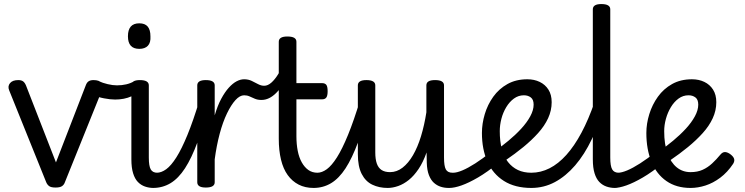

<svg xmlns="http://www.w3.org/2000/svg" viewBox="-20 -910 3675 947"><path d="M254 15Q232 15 222.5 8Q213 1 208 -11L25 -465Q17 -485 29.5 -500Q42 -515 70 -515Q85 -515 93.5 -509Q102 -503 108 -489L256 -109L403 -489Q408 -503 417 -509Q426 -515 441 -515Q470 -515 480.5 -501Q491 -487 483 -465L300 -11Q296 1 286 8Q276 15 254 15Z M548 -419Q524 -419 493 -425Q462 -431 445 -440Q437 -445 437.5 -456.5Q438 -468 444 -481Q450 -494 457 -502.5Q464 -511 469 -509Q486 -501 511 -495Q536 -489 557 -489Q581 -489 602.5 -494Q624 -499 641 -509Q649 -513 655 -500.5Q661 -488 663.5 -473.5Q666 -459 660 -454Q646 -443 628.5 -435Q611 -427 590.5 -423Q570 -419 548 -419Z M737 17Q715 17 695 10Q675 3 660 -12.5Q645 -28 636.5 -55.5Q628 -83 628 -124V-489Q628 -502 638.5 -508.5Q649 -515 670 -515Q692 -515 703 -508.5Q714 -502 714 -489V-133Q714 -91 723.5 -74.5Q733 -58 756 -58Q770 -58 777 -46.5Q784 -35 782.5 -20.5Q781 -6 770 5.5Q759 17 737 17ZM667 -669Q639 -669 625 -684.5Q611 -700 611 -731Q611 -763 625 -779Q639 -795 667 -795Q695 -795 708.5 -779Q722 -763 722 -731Q724 -700 709.5 -684.5Q695 -669 667 -669Z M734 17Q720 17 713.5 5.5Q707 -6 708.5 -20.5Q710 -35 721 -46.5Q732 -58 753 -58Q776 -58 800 -75.5Q824 -93 850 -134Q876 -175 904.5 -244.5Q933 -314 965 -419Q970 -432 983 -433.5Q996 -435 1006.5 -426.5Q1017 -418 1014 -405Q984 -290 954.5 -210Q925 -130 892.5 -80Q860 -30 821 -6.5Q782 17 734 17Z M995 15Q974 15 963.5 8.5Q953 2 953 -11V-489Q953 -502 963.5 -508.5Q974 -515 995 -515Q1017 -515 1028 -508.5Q1039 -502 1039 -489V-341Q1053 -389 1071 -422.5Q1089 -456 1108.5 -477.5Q1128 -499 1147 -509Q1166 -519 1184 -519Q1203 -519 1212.5 -507Q1222 -495 1222 -479.5Q1222 -464 1212.5 -452Q1203 -440 1184 -440Q1163 -440 1141.5 -416.5Q1120 -393 1099.5 -350.5Q1079 -308 1063.5 -250Q1048 -192 1039 -124V-11Q1039 2 1028 8.5Q1017 15 995 15Z M1270 -417Q1251 -417 1237 -423Q1223 -429 1211 -434.5Q1199 -440 1184 -440Q1165 -440 1156 -452Q1147 -464 1147 -479.5Q1147 -495 1156 -507Q1165 -519 1184 -519Q1205 -519 1221.5 -511Q1238 -503 1253 -495Q1268 -487 1283 -487Q1301 -487 1318.5 -502.5Q1336 -518 1352 -544Q1368 -570 1379 -603Q1384 -617 1395 -617.5Q1406 -618 1415 -610Q1424 -602 1419 -588Q1391 -507 1352 -462Q1313 -417 1270 -417Z M1527 17Q1485 17 1453 0.5Q1421 -16 1399 -46.5Q1377 -77 1366 -122.5Q1355 -168 1355 -226V-704Q1355 -717 1365.5 -723.5Q1376 -730 1397 -730Q1420 -730 1431 -723.5Q1442 -717 1442 -704V-500H1568Q1583 -500 1589.5 -491.5Q1596 -483 1596 -460Q1596 -438 1589.5 -429Q1583 -420 1568 -420H1442V-238Q1442 -199 1448.5 -166Q1455 -133 1468.5 -109Q1482 -85 1501 -71.5Q1520 -58 1546 -58Q1560 -58 1567 -46.5Q1574 -35 1572 -20.5Q1570 -6 1559 5.5Q1548 17 1527 17Z M1526 17Q1512 17 1505.5 5.5Q1499 -6 1500.5 -20.5Q1502 -35 1513 -46.5Q1524 -58 1545 -58Q1568 -58 1592 -75.5Q1616 -93 1642 -134Q1668 -175 1696.5 -244.5Q1725 -314 1757 -419Q1762 -432 1775 -433.5Q1788 -435 1798.5 -426.5Q1809 -418 1806 -405Q1776 -290 1746.5 -210Q1717 -130 1684.5 -80Q1652 -30 1613 -6.5Q1574 17 1526 17Z M1892 17Q1850 17 1816.5 1Q1783 -15 1764 -52Q1745 -89 1745 -150V-489Q1745 -502 1755.5 -508.5Q1766 -515 1787 -515Q1809 -515 1820 -508.5Q1831 -502 1831 -489V-158Q1831 -125 1838.5 -103.5Q1846 -82 1862 -71.5Q1878 -61 1904 -61Q1937 -61 1965.5 -83Q1994 -105 2017 -144.5Q2040 -184 2056.5 -238Q2073 -292 2083 -356V-489Q2083 -502 2093.5 -508.5Q2104 -515 2126 -515Q2148 -515 2159 -508.5Q2170 -502 2170 -489V-133Q2170 -91 2179 -74.5Q2188 -58 2212 -58Q2226 -58 2232.5 -46.5Q2239 -35 2237.5 -20.5Q2236 -6 2225 5.5Q2214 17 2193 17Q2172 17 2153.5 11Q2135 5 2120 -8.5Q2105 -22 2095.5 -46.5Q2086 -71 2085 -108L2084 -158Q2067 -110 2044.5 -76.5Q2022 -43 1996.5 -22.5Q1971 -2 1944 7.5Q1917 17 1892 17Z M2196 17Q2182 17 2175.5 5.5Q2169 -6 2170.5 -20.5Q2172 -35 2183 -46.5Q2194 -58 2215 -58Q2233 -58 2260.5 -69.5Q2288 -81 2324 -104Q2360 -127 2404 -162Q2416 -171 2427 -167.5Q2438 -164 2444.5 -153Q2451 -142 2450 -128.5Q2449 -115 2437 -105Q2383 -61 2337.5 -34.5Q2292 -8 2256.5 4.5Q2221 17 2196 17Z M2416 -161Q2453 -187 2488 -216Q2523 -245 2551 -275.5Q2579 -306 2595.5 -336.5Q2612 -367 2612 -394Q2612 -419 2598 -429.5Q2584 -440 2564 -440Q2537 -440 2515 -424Q2493 -408 2477 -381.5Q2461 -355 2453 -324Q2445 -293 2445 -263Q2445 -214 2455 -175.5Q2465 -137 2485.5 -111Q2506 -85 2534.5 -71.5Q2563 -58 2601 -58Q2615 -58 2622.5 -46.5Q2630 -35 2630 -20.5Q2630 -6 2623 5.5Q2616 17 2601 17Q2520 17 2465.5 -17.5Q2411 -52 2384 -113Q2357 -174 2357 -254Q2357 -300 2371 -347Q2385 -394 2413 -433Q2441 -472 2483 -495.5Q2525 -519 2581 -519Q2615 -519 2642 -506Q2669 -493 2685 -468Q2701 -443 2701 -406Q2701 -365 2683.5 -327Q2666 -289 2634 -253.5Q2602 -218 2561 -184.5Q2520 -151 2473 -119Z M2600 17Q2591 17 2586 5.5Q2581 -6 2581 -20.5Q2581 -35 2586 -46.5Q2591 -58 2600 -58Q2647 -58 2690.5 -80Q2734 -102 2773.5 -146Q2813 -190 2848 -255.5Q2883 -321 2913 -408Q2917 -419 2929.5 -418.5Q2942 -418 2952.5 -410.5Q2963 -403 2960 -392Q2935 -299 2899 -223.5Q2863 -148 2817 -94.5Q2771 -41 2717 -12Q2663 17 2600 17Z M3013 17Q2991 17 2971 10Q2951 3 2936 -12.5Q2921 -28 2912.5 -55.5Q2904 -83 2904 -124V-864Q2904 -877 2914.5 -883.5Q2925 -890 2946 -890Q2968 -890 2979 -883.5Q2990 -877 2990 -864V-133Q2990 -91 2999.5 -74.5Q3009 -58 3032 -58Q3046 -58 3053 -46.5Q3060 -35 3058.5 -20.5Q3057 -6 3046 5.5Q3035 17 3013 17Z M3009 17Q2995 17 2988.5 5.5Q2982 -6 2983.5 -20.5Q2985 -35 2996 -46.5Q3007 -58 3028 -58Q3046 -58 3073.5 -69.5Q3101 -81 3137 -104Q3173 -127 3217 -162Q3229 -171 3240 -167.5Q3251 -164 3257.5 -153Q3264 -142 3263 -128.5Q3262 -115 3250 -105Q3196 -61 3150.5 -34.5Q3105 -8 3069.5 4.5Q3034 17 3009 17Z M3386 17Q3316 17 3267 -17Q3218 -51 3193 -112.5Q3168 -174 3168 -254Q3168 -300 3182.5 -347Q3197 -394 3225 -433Q3253 -472 3295 -495.5Q3337 -519 3393 -519Q3427 -519 3454 -506Q3481 -493 3497 -468Q3513 -443 3513 -406Q3513 -365 3495.5 -327Q3478 -289 3446 -253.5Q3414 -218 3373 -184.5Q3332 -151 3285 -119L3228 -161Q3265 -187 3300 -216Q3335 -245 3363 -275.5Q3391 -306 3407.5 -336.5Q3424 -367 3424 -394Q3424 -419 3410 -429.5Q3396 -440 3376 -440Q3349 -440 3327 -424Q3305 -408 3289 -381.5Q3273 -355 3264.5 -324Q3256 -293 3256 -263Q3256 -198 3272.5 -153Q3289 -108 3318 -84.5Q3347 -61 3386 -61Q3420 -61 3445.5 -72.5Q3471 -84 3492.5 -104Q3514 -124 3532 -146Q3544 -161 3557 -160Q3570 -159 3584 -148Q3598 -137 3601 -126Q3604 -115 3596 -102Q3568 -60 3532.5 -33.5Q3497 -7 3459.5 5Q3422 17 3386 17Z"/></svg>

Font: Playwrite GB S
Style: Regular
Weight: 400
Designer: Veronika Burian, José Scaglione
Foundry: TypeTogether
Version: Version 1.000